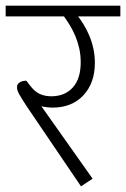

<svg xmlns="http://www.w3.org/2000/svg" viewBox="-30 -650 445 678"><path d="M297 -19 256 8 64 -275Q47 -301 38.5 -316Q30 -331 30 -342Q30 -353 39.5 -359Q49 -365 63 -365L76 -348Q92 -327 110 -318.5Q128 -310 151 -310Q199 -310 227 -341Q255 -372 255 -430Q255 -457 249.5 -480.5Q244 -504 235.5 -524Q227 -544 216.5 -561Q206 -578 196 -592H-10V-630H395V-592H246Q255 -580 265.5 -563Q276 -546 285 -525Q294 -504 299.5 -479.5Q305 -455 305 -428Q305 -357 264.5 -313.5Q224 -270 155 -270Q147 -270 134.5 -271.5Q122 -273 116 -275Z"/></svg>

Font: Mukta ExtraLight
Style: Regular
Weight: 275
Designer: Girish Dalvi and Yashodeep Gholap
Foundry: Ek Type
Version: Version 2.538;PS 1.002;hotconv 16.6.51;makeotf.lib2.5.65220;